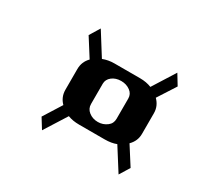

<svg xmlns="http://www.w3.org/2000/svg" viewBox="-80 -425 529 508"><g transform="rotate(30 184.0 -171.5)"><path d="M78.1 -46.9 112.8 -102.1Q97.2 -117.7 97.2 -140.1V-203.1Q97.2 -225.6 112.8 -241.2L78.1 -295.9L97.2 -327.1L140.1 -258.8Q156.2 -265.1 174.8 -265.1H252.9Q272.5 -265.1 288.1 -258.8L331.1 -327.1L350.1 -295.9L314.9 -241.2Q331.1 -225.1 331.1 -203.1V-140.1Q331.1 -118.2 314.9 -102.1L350.1 -46.9L331.1 -16.1L288.1 -84Q273.4 -78.1 252.9 -78.1H174.8Q154.8 -78.1 140.1 -84L97.2 -16.1ZM174.8 -141.1Q174.8 -127 186 -118.2Q197.8 -108.9 213.9 -108.9Q229.5 -108.9 241.7 -118.2Q252.9 -126.5 252.9 -141.1V-203.1Q252.9 -216.8 241.7 -225.1Q230 -233.9 213.9 -233.9Q197.3 -233.9 186 -225.1Q174.8 -216.3 174.8 -203.1Z"/></g></svg>

Font: Hhenum
Style: Italic
Weight: 400
Designer: T. Christopher White
Version: Version 1.0